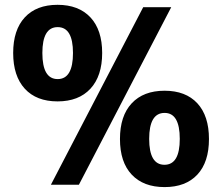

<svg xmlns="http://www.w3.org/2000/svg" viewBox="-20 -760 913 790"><path d="M569.3 -730.5H684.6L304.7 0H189.5ZM522 -335Q570.3 -386.7 657.2 -386.7Q744.1 -386.7 792 -335Q839.8 -283.2 839.8 -188Q839.8 -92.8 792 -41.5Q744.1 9.8 657.2 9.8Q570.3 9.8 522 -41.5Q473.6 -92.8 473.6 -188Q473.6 -283.2 522 -335ZM82 -688.5Q129.9 -740.2 216.8 -740.2Q303.7 -740.2 352.1 -688.5Q400.4 -636.7 400.4 -542Q400.4 -447.3 352.1 -395Q303.7 -342.8 216.8 -342.8Q129.9 -342.8 82 -395Q34.2 -447.3 34.2 -542Q34.2 -636.7 82 -688.5ZM719.7 -188.5Q719.7 -295.9 656.7 -295.4Q593.8 -294.9 593.8 -188.5Q593.8 -82 656.7 -82Q719.7 -82 719.7 -188.5ZM280.3 -542Q280.3 -648.4 217.3 -648.4Q154.3 -648.4 154.3 -542Q154.3 -434.6 217.3 -434.6Q280.3 -434.6 280.3 -542Z"/></svg>

Font: Mgen+ 1c bold
Style: Bold
Weight: 700
Designer: [Source Han Sans]
Ryoko NISHIZUKA  (kana & ideographs); Paul D. Hunt (Latin, Greek & Cyrillic); Wenlong ZHANG  (bopomofo
Version: Version 1.059.20150602